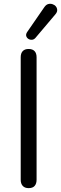

<svg xmlns="http://www.w3.org/2000/svg" viewBox="-20 -965 316 992"><path d="M128 7Q108 7 97.5 -4.5Q87 -16 87 -36V-669Q87 -690 97.5 -701Q108 -712 128 -712Q148 -712 158.5 -701Q169 -690 169 -669V-36Q169 -16 159 -4.5Q149 7 128 7ZM163 -769Q155 -760 144.5 -759.5Q134 -759 126 -764.5Q118 -770 115.5 -779Q113 -788 120 -799L209 -928Q218 -941 229 -944Q240 -947 251 -943.5Q262 -940 268.5 -932Q275 -924 275.5 -913.5Q276 -903 267 -892Z"/></svg>

Font: Nunito
Style: Regular
Weight: 400
Designer: Vernon Adams
Foundry: Vernon Adams
Version: Version 3.602